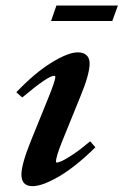

<svg xmlns="http://www.w3.org/2000/svg" viewBox="-20 -651 439 683"><path d="M161.6 -576.2 180.7 -631.3H399.4L379.4 -576.2ZM95.7 11.2Q56.2 11.2 56.2 -30.3Q56.2 -65.9 88.9 -147.5L150.9 -300.3Q176.8 -363.8 176.8 -377.4Q176.8 -381.3 171.9 -381.3Q150.9 -381.3 59.1 -304.2L38.1 -322.8Q103.5 -391.6 163.1 -428.2Q222.7 -464.8 256.8 -464.8Q276.9 -464.8 287.8 -454.6Q298.8 -444.3 298.8 -425.3Q298.8 -386.7 266.1 -308.1L201.2 -148.4Q179.2 -93.8 179.2 -76.7Q179.2 -72.8 182.1 -72.8Q188 -72.8 201.4 -78.9Q214.8 -85 241.7 -103Q268.6 -121.1 300.8 -148.4L319.3 -127Q250.5 -59.1 190.9 -23.9Q131.3 11.2 95.7 11.2Z"/></svg>

Font: Elstob 6pt
Style: Italic
Weight: 700
Italic angle: -20°
Designer: Peter S. Baker
Version: Version 1.015